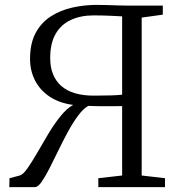

<svg xmlns="http://www.w3.org/2000/svg" viewBox="-20 -766 736 786"><path d="M18 0 19 -36.5 59 -47Q73.5 -50 91.8 -76Q110 -102 131.8 -139.5Q153.5 -177 177.2 -217Q201 -257 227 -289.5Q253 -322 279.5 -336.5Q223 -344 183.5 -370.2Q144 -396.5 123.5 -436.5Q103 -476.5 103 -524.5Q103 -588.5 126 -631.2Q149 -674 188.5 -699.2Q228 -724.5 276.8 -735.2Q325.5 -746 376.5 -746Q400 -746 421.2 -745.2Q442.5 -744.5 464 -743.8Q485.5 -743 509 -743H646.5V-706L560 -694V-47.5L655.5 -36.5V0H382.5V-36.5L480 -47.5V-331.5Q446 -331.5 411.2 -331.2Q376.5 -331 341.5 -332.5Q320 -320.5 298.8 -291.5Q277.5 -262.5 257.2 -225Q237 -187.5 218 -148.2Q199 -109 181.8 -75.2Q164.5 -41.5 149.8 -20.8Q135 0 123.5 0ZM363.5 -374.5Q408.5 -374.5 437 -375.5Q465.5 -376.5 480 -378.5V-699Q460.5 -700 441.2 -701Q422 -702 402.8 -702.5Q383.5 -703 363.5 -703Q310 -703 269.8 -684.2Q229.5 -665.5 207.5 -627Q185.5 -588.5 185.5 -528.5Q185.5 -454 230.8 -414.2Q276 -374.5 363.5 -374.5Z"/></svg>

Font: Merriweather 48pt Light
Style: Regular
Weight: 300
Version: Version 2.100